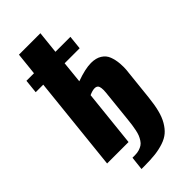

<svg xmlns="http://www.w3.org/2000/svg" viewBox="-296 -881 1116 1116"><g transform="rotate(-45 262.0 -323.0)"><path d="M148.9 164.1H170.4C205.9 164.1 236.4 162.6 262 159.7C287.5 156.7 311.4 151.5 333.7 144C356 136.6 374.5 126.5 389.2 114C403.8 101.5 417 85.2 428.7 65.2C440.4 45.2 449.7 21.6 456.5 -5.6C463.4 -32.8 468.8 -65.1 472.7 -102.5L491.7 -282.7C494 -298.3 495.1 -313.8 495.1 -329.1C495.1 -338.2 494.8 -347.2 494.1 -356C492.2 -379.7 487.6 -400.7 480.5 -418.9C473.6 -437.2 461.4 -451.8 443.8 -462.9C426.3 -474 404.1 -479.5 377.4 -479.5C345.5 -479.5 304.4 -470.4 253.9 -452.1L267.6 -586.4H391.1L399.9 -671.4H276.9L291.5 -809.6H115.2L100.6 -671.4H38.6L29.8 -586.4H91.8L30.3 0H206.5L243.2 -348.6C261.1 -356.8 276 -360.8 288.1 -360.8C301.4 -360.8 310.1 -355.6 314 -345.2C316.6 -338.1 317.9 -328.6 317.9 -316.9C317.9 -311 317.5 -304.5 316.9 -297.4L296.4 -100.6C294.4 -82.7 292.7 -68 291.3 -56.6C289.8 -45.2 287.6 -32.6 284.7 -18.6C281.7 -4.6 278.5 6.8 274.9 15.6C271.3 24.4 266.6 33.4 260.7 42.5C254.9 51.6 248.2 58.6 240.7 63.5C233.2 68.4 224.3 72.4 213.9 75.7C203.5 78.9 191.6 80.6 178.2 80.6H158.2Z"/></g></svg>

Font: Oswald
Style: Heavy
Weight: 800
Designer: Vernon Adams
Foundry: Vernon Adams
Version: 3.0; ttfautohint (v0.95.6-bc232) -l 8 -r 50 -G 200 -x 0 -w "